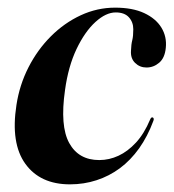

<svg xmlns="http://www.w3.org/2000/svg" viewBox="-20 -472 456 502"><path d="M282.5 -439.5Q257 -439.5 229.5 -414.5Q202 -389.5 180.2 -344Q158.5 -298.5 150 -236.5Q136.5 -142.5 161 -98Q185.5 -53.5 239.5 -53.5Q265.5 -53.5 289.8 -64.8Q314 -76 335.5 -99.2Q357 -122.5 372.5 -159.5Q374 -163 375.5 -164.2Q377 -165.5 379 -165Q381 -164.5 381.8 -162Q382.5 -159.5 381 -156Q366 -115.5 343.8 -84.2Q321.5 -53 293.5 -32.2Q265.5 -11.5 232.5 -0.8Q199.5 10 163 10Q85 10 46.2 -43.8Q7.5 -97.5 23 -197.5Q31 -250 54.5 -296Q78 -342 113 -377Q148 -412 191 -432Q234 -452 281 -452Q326.5 -452 357 -437.8Q387.5 -423.5 402 -399.8Q416.5 -376 413.5 -347Q411 -320.5 396.2 -308Q381.5 -295.5 363 -295.5Q345.5 -295.5 333.2 -307.5Q321 -319.5 322.5 -339.5Q323 -356 325.8 -366.8Q328.5 -377.5 328.5 -395.5Q328.5 -414 317 -426.8Q305.5 -439.5 282.5 -439.5Z"/></svg>

Font: Fraunces 120pt SemiBold
Style: Italic
Weight: 600
Italic angle: -16°
Version: Version 1.000;[b76b70a41]